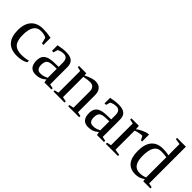

<svg xmlns="http://www.w3.org/2000/svg" viewBox="113 -1561 2439 2439"><g transform="rotate(45 1332.5 -342.0)"><path d="M413.1 -27.8Q389.2 -10.3 347.2 -0.2Q305.2 9.8 261.2 9.8Q38.1 9.8 38.1 -232.9Q38.1 -347.7 95 -409.4Q151.9 -471.2 257.8 -471.2Q323.7 -471.2 401.9 -456.1V-328.1H375L354 -409.2Q313.5 -432.1 256.8 -432.1Q126 -432.1 126 -232.9Q126 -129.4 165.8 -85.2Q205.6 -41 289.1 -41Q360.4 -41 413.1 -57.1Z M670.9 -469.2Q746.1 -469.2 781.5 -438.5Q816.9 -407.7 816.9 -344.2V-34.2L874 -22V0H748L738.8 -45.9Q683.1 9.8 596.7 9.8Q479 9.8 479 -127Q479 -172.9 496.8 -202.9Q514.6 -232.9 553.7 -248.8Q592.8 -264.6 667 -266.1L735.8 -268.1V-339.8Q735.8 -387.2 718.5 -409.7Q701.2 -432.1 665 -432.1Q616.2 -432.1 575.7 -409.2L559.1 -352.1H531.7V-452.1Q610.8 -469.2 670.9 -469.2ZM735.8 -233.9 671.9 -231.9Q606.4 -229.5 583.3 -206.5Q560.1 -183.6 560.1 -129.9Q560.1 -43.9 629.9 -43.9Q663.1 -43.9 687.3 -51.5Q711.4 -59.1 735.8 -70.8Z M1045.9 -421.9Q1083.5 -443.4 1126 -457.3Q1168.5 -471.2 1196.8 -471.2Q1256.3 -471.2 1286.6 -436.5Q1316.9 -401.9 1316.9 -335.9V-34.2L1372.6 -22V0H1174.8V-22L1235.8 -34.2V-327.1Q1235.8 -367.7 1216.1 -390.9Q1196.3 -414.1 1154.8 -414.1Q1110.8 -414.1 1046.9 -399.9V-34.2L1108.9 -22V0H910.6V-22L965.8 -34.2V-424.8L910.6 -437V-459H1041.5Z M1614.7 -469.2Q1689.9 -469.2 1725.3 -438.5Q1760.7 -407.7 1760.7 -344.2V-34.2L1817.9 -22V0H1691.9L1682.6 -45.9Q1627 9.8 1540.5 9.8Q1422.9 9.8 1422.9 -127Q1422.9 -172.9 1440.7 -202.9Q1458.5 -232.9 1497.6 -248.8Q1536.6 -264.6 1610.8 -266.1L1679.7 -268.1V-339.8Q1679.7 -387.2 1662.4 -409.7Q1645 -432.1 1608.9 -432.1Q1560.1 -432.1 1519.5 -409.2L1502.9 -352.1H1475.6V-452.1Q1554.7 -469.2 1614.7 -469.2ZM1679.7 -233.9 1615.7 -231.9Q1550.3 -229.5 1527.1 -206.5Q1503.9 -183.6 1503.9 -129.9Q1503.9 -43.9 1573.7 -43.9Q1606.9 -43.9 1631.1 -51.5Q1655.3 -59.1 1679.7 -70.8Z M2155.8 -471.2V-347.2H2134.8L2106.4 -400.9Q2082 -400.9 2048.6 -394.3Q2015.1 -387.7 1990.7 -377V-34.2L2069.3 -22V0H1851.6V-22L1909.7 -34.2V-424.8L1851.6 -437V-459H1985.4L1989.7 -401.9Q2019 -426.3 2069.1 -448.7Q2119.1 -471.2 2148.4 -471.2Z M2517.6 -34.2Q2462.4 9.8 2388.7 9.8Q2200.7 9.8 2200.7 -225.1Q2200.7 -345.7 2253.9 -408.4Q2307.1 -471.2 2410.6 -471.2Q2463.4 -471.2 2517.6 -460Q2514.6 -476.1 2514.6 -541V-660.2L2437.5 -671.9V-693.8H2595.7V-34.2L2652.3 -22V0H2523.4ZM2288.6 -225.1Q2288.6 -132.3 2319.8 -86.7Q2351.1 -41 2415.5 -41Q2470.7 -41 2514.6 -60.1V-422.9Q2471.2 -431.2 2415.5 -431.2Q2288.6 -431.2 2288.6 -225.1Z"/></g></svg>

Font: Liberation Serif
Style: Regular
Weight: 400
Designer: Steve Matteson
Foundry: Ascender Corporation
Version: Version 2.1.5